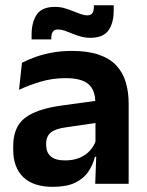

<svg xmlns="http://www.w3.org/2000/svg" viewBox="-20 -695 556 726"><path d="M340 0 344.5 -120 341 -131V-284.5L340.5 -306.5Q340.5 -354.5 314.2 -377Q288 -399.5 228.5 -399.5Q178 -399.5 133.8 -386.2Q89.5 -373 52 -355.5L63 -457.5Q85 -469 113.2 -479.2Q141.5 -489.5 176.5 -496Q211.5 -502.5 252 -502.5Q312 -502.5 353.5 -488.2Q395 -474 419.8 -447.5Q444.5 -421 455.5 -384.2Q466.5 -347.5 466.5 -303V0ZM179.5 11.5Q106.5 11.5 68.2 -25Q30 -61.5 30 -129V-143Q30 -214.5 74 -248.8Q118 -283 213.5 -296L352.5 -315L360 -232.5L232 -214Q190 -208.5 172.2 -194Q154.5 -179.5 154.5 -151.5V-146.5Q154.5 -119 171.8 -103.8Q189 -88.5 226 -88.5Q259 -88.5 282.5 -99Q306 -109.5 321.2 -126.8Q336.5 -144 343 -165.5L361 -102H339Q331 -70.5 313.2 -44.8Q295.5 -19 263.5 -3.8Q231.5 11.5 179.5 11.5ZM321.5 -552Q303.5 -552 286.8 -556.5Q270 -561 254.5 -567.5Q239 -574 225 -578.8Q211 -583.5 199.5 -583.5Q185.5 -583.5 179.8 -575.2Q174 -567 174 -550.5V-546H99.5V-564Q99.5 -611.5 119.2 -640.2Q139 -669 188 -669Q207 -669 224 -664Q241 -659 256.2 -652.8Q271.5 -646.5 285 -641.8Q298.5 -637 310 -637Q324 -637 329.5 -645.5Q335 -654 335 -670V-675H410V-655.5Q410 -608 390 -580Q370 -552 321.5 -552Z"/></svg>

Font: Anek Telugu Medium SemiBold
Style: Regular
Weight: 600
Version: Version 1.003